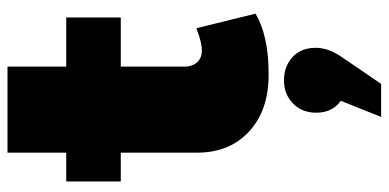

<svg xmlns="http://www.w3.org/2000/svg" viewBox="-276 -434 1013 500"><g transform="rotate(-90 230.0 -183.5)"><path d="M289 10Q195 11 139 -40Q83 -91 83 -176V-375H8V-517H83V-670H307V-517H435V-375H307V-210Q307 -188 319 -175.5Q331 -163 351 -164Q370 -164 407 -178L445 -24Q387 10 289 10ZM272 50Q307 50 331.5 72Q356 94 356 133Q356 165 333 199L262 303H176L218 198Q187 176 187 134Q187 97 211 73.5Q235 50 272 50Z"/></g></svg>

Font: MontserratBlack
Style: Regular
Weight: 900
Designer: Julieta Ulanovsky
Foundry: Julieta Ulanovsky
Version: Version 4.000